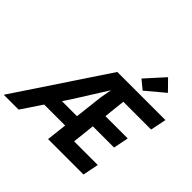

<svg xmlns="http://www.w3.org/2000/svg" viewBox="-276 -1197 1433 1433"><g transform="rotate(45 440.5 -480.0)"><path d="M425.8 -719.7H933.6L908.2 -594.2H614.7L596.2 -423.8H831.5L807.6 -303.7H583.5L564 -125.5H813.5L788.6 0H414.6L433.1 -161.6H211.9L103.5 0H-53.2ZM587.9 -812.5 721.2 -960 803.2 -876.5 658.2 -754.9ZM446.3 -273.4 472.2 -497.1 488.8 -589.8 334.5 -344.2 287.1 -273.4Z"/></g></svg>

Font: Reddit Sans Fudge
Style: Bold
Weight: 700
Italic angle: -11.25°
Designer: Stephen Hutchings
Version: Version 1.013